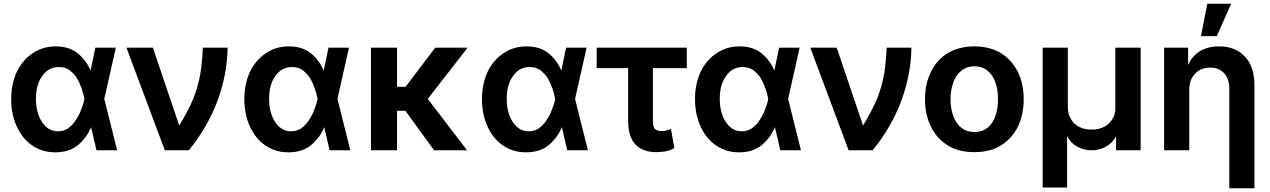

<svg xmlns="http://www.w3.org/2000/svg" viewBox="-20 -804 6818 1031"><path d="M153 -23Q100 -59 70 -125Q40 -190 40 -273Q40 -353 71 -420Q102 -483 157 -519Q211 -555 279 -555Q351 -555 397 -518Q446 -478 468 -420H465L492 -548H602L540 -273L609 3H498L468 -126H471Q448 -67 400 -26Q353 14 276 14Q207 14 153 -23ZM433 -274Q428 -301 418 -330Q408 -359 392 -386Q376 -410 352 -428Q329 -444 296 -444Q240 -444 207 -396Q173 -350 173 -273Q173 -198 206 -148Q239 -99 290 -99Q323 -99 346 -115Q372 -135 387 -159Q406 -188 416 -216Q429 -248 433 -272L434 -273Z M801 -548 942 -131H943Q990 -208 1018 -274Q1042 -335 1055 -403Q1066 -471 1069 -548H1202Q1201 -408 1148 -263Q1095 -121 994 3H865L659 -548Z M1405 -23Q1352 -59 1322 -125Q1292 -190 1292 -273Q1292 -353 1323 -420Q1354 -483 1409 -519Q1463 -555 1531 -555Q1603 -555 1649 -518Q1698 -478 1720 -420H1717L1744 -548H1854L1792 -273L1861 3H1750L1720 -126H1723Q1700 -67 1652 -26Q1605 14 1528 14Q1459 14 1405 -23ZM1685 -274Q1680 -301 1670 -330Q1660 -359 1644 -386Q1628 -410 1604 -428Q1581 -444 1548 -444Q1492 -444 1459 -396Q1425 -350 1425 -273Q1425 -198 1458 -148Q1491 -99 1542 -99Q1575 -99 1598 -115Q1624 -135 1639 -159Q1658 -188 1668 -216Q1681 -248 1685 -272L1686 -273Z M2158 -338 2317 -548H2491L2277 -273L2488 3H2311L2157 -209H2112V3H1972V-548H2112V-338Z M2681 -23Q2628 -59 2598 -125Q2568 -190 2568 -273Q2568 -353 2599 -420Q2630 -483 2685 -519Q2739 -555 2807 -555Q2879 -555 2925 -518Q2974 -478 2996 -420H2993L3020 -548H3130L3068 -273L3137 3H3026L2996 -126H2999Q2976 -67 2928 -26Q2881 14 2804 14Q2735 14 2681 -23ZM2961 -274Q2956 -301 2946 -330Q2936 -359 2920 -386Q2904 -410 2880 -428Q2857 -444 2824 -444Q2768 -444 2735 -396Q2701 -350 2701 -273Q2701 -198 2734 -148Q2767 -99 2818 -99Q2851 -99 2874 -115Q2900 -135 2915 -159Q2934 -188 2944 -216Q2957 -248 2961 -272L2962 -273Z M3486 -438V-154Q3486 -118 3500 -109Q3514 -100 3532 -100Q3548 -100 3557 -103L3583 -111L3601 -9Q3576 5 3553 9Q3525 13 3504 13Q3433 13 3392 -28Q3353 -70 3353 -156V-438H3184V-548H3668V-438Z M3825 -23Q3772 -59 3742 -125Q3712 -190 3712 -273Q3712 -353 3743 -420Q3774 -483 3829 -519Q3883 -555 3951 -555Q4023 -555 4069 -518Q4118 -478 4140 -420H4137L4164 -548H4274L4212 -273L4281 3H4170L4140 -126H4143Q4120 -67 4072 -26Q4025 14 3948 14Q3879 14 3825 -23ZM4105 -274Q4100 -301 4090 -330Q4080 -359 4064 -386Q4048 -410 4024 -428Q4001 -444 3968 -444Q3912 -444 3879 -396Q3845 -350 3845 -273Q3845 -198 3878 -148Q3911 -99 3962 -99Q3995 -99 4018 -115Q4044 -135 4059 -159Q4078 -188 4088 -216Q4101 -248 4105 -272L4106 -273Z M4473 -548 4614 -131H4615Q4662 -208 4690 -274Q4714 -335 4727 -403Q4738 -471 4741 -548H4874Q4873 -408 4820 -263Q4767 -121 4666 3H4537L4331 -548Z M5071 -22Q5011 -59 4980 -122Q4947 -187 4947 -271Q4947 -356 4980 -420Q5012 -484 5071 -520Q5132 -555 5212 -555Q5292 -555 5353 -520Q5411 -484 5445 -420Q5477 -354 5477 -271Q5477 -188 5445 -122Q5413 -59 5353 -22Q5295 13 5212 13Q5129 13 5071 -22ZM5283 -118Q5312 -142 5325 -181Q5339 -219 5339 -271Q5339 -323 5325 -361Q5312 -402 5283 -424Q5255 -448 5213 -448Q5171 -448 5142 -424Q5112 -400 5099 -361Q5084 -321 5084 -271Q5084 -222 5099 -181Q5112 -143 5142 -118Q5171 -95 5213 -95Q5254 -95 5283 -118Z M5714 -548V-229Q5714 -176 5749 -141Q5785 -108 5842 -108Q5900 -108 5935 -142Q5971 -176 5969 -229V-548H6105V3H5973V-76H5975Q5957 -39 5921 -18Q5885 3 5842 3Q5798 3 5762 -18Q5727 -38 5709 -76H5710V203H5579V-548Z M6231 3V-548H6360V-456H6361Q6379 -500 6421 -528Q6465 -555 6526 -555Q6613 -555 6664 -501Q6716 -448 6716 -347V207H6581V-327Q6581 -382 6553 -411Q6526 -441 6478 -441Q6429 -441 6398 -409Q6366 -377 6366 -320V3ZM6591 -784 6514 -610H6429L6463 -784Z"/></svg>

Font: Sinter Bold
Style: Regular
Weight: 700
Foundry: Adobe & rsms
Version: Version 1.000